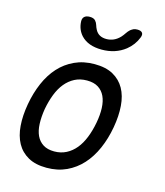

<svg xmlns="http://www.w3.org/2000/svg" viewBox="-117 -874 834 972"><g transform="rotate(15 300.0 -387.5)"><path d="M218 10Q160 10 121.5 -11.5Q83 -33 62 -71Q41 -109 37 -161.5Q33 -214 44 -276Q55 -338 77.5 -390Q100 -442 134 -479.5Q168 -517 214.5 -538.5Q261 -560 319 -560Q378 -560 416.5 -538.5Q455 -517 476 -479.5Q497 -442 501 -390Q505 -338 494 -276Q483 -214 460 -161.5Q437 -109 402.5 -71Q368 -33 322 -11.5Q276 10 218 10ZM234 -80Q269 -80 297 -94.5Q325 -109 346 -134.5Q367 -160 381.5 -196.5Q396 -233 404 -276Q412 -319 410.5 -354.5Q409 -390 397 -415.5Q385 -441 362 -455.5Q339 -470 303 -470Q267 -470 239 -455.5Q211 -441 190 -415.5Q169 -390 155 -354Q141 -318 133 -275Q126 -232 127.5 -196Q129 -160 141 -134.5Q153 -109 176 -94.5Q199 -80 234 -80ZM196 -750Q195 -767 204.5 -776Q214 -785 233 -785Q244 -785 251.5 -782Q259 -779 263 -774Q271 -765 274.5 -753Q278 -741 284 -730Q301 -698 342 -698Q383 -698 413 -730Q422 -740 429.5 -751.5Q437 -763 447 -772Q455 -778 462.5 -781.5Q470 -785 482 -785Q501 -785 508 -776Q515 -767 508 -750Q492 -709 456 -680Q405 -640 333 -640Q261 -640 224 -680Q198 -709 196 -750Z"/></g></svg>

Font: Maple Mono
Style: Italic
Weight: 400
Italic angle: -10°
Monospace: yes
Designer: subframe7536
Version: Version 7.300